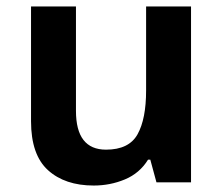

<svg xmlns="http://www.w3.org/2000/svg" viewBox="-20 -564 691 594"><path d="M571 -544H432V-284Q432 -196 405.5 -148.5Q379 -101 308 -101Q215 -101 215 -221V-544H76V-189Q76 -85 128.5 -37.5Q181 10 270 10Q321 10 366.5 -9Q412 -28 438 -70H445L464 0H571Z"/></svg>

Font: Noto Sans UI
Style: Bold
Weight: 700
Designer: Monotype Design Team
Foundry: Monotype Imaging Inc.
Version: Version 1.901